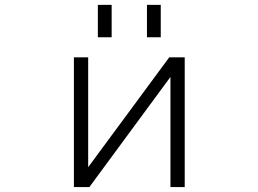

<svg xmlns="http://www.w3.org/2000/svg" viewBox="-20 -754 1040 775"><path d="M375 -603.5V-734.4H430.7V-603.5ZM573.2 -603.5V-734.4H628.9V-603.5ZM668 -443.4 340.8 1H278.3V-522.5H335.9V-79.1L663.1 -522.5H725.6V1H668Z"/></svg>

Font: Gen Shin Gothic Monospace Light
Style: Regular
Weight: 300
Designer: [Source Han Sans]
Ryoko NISHIZUKA  (kana & ideographs); Paul D. Hunt (Latin, Greek & Cyrillic); Wenlong ZHANG  (bopomofo
Version: Version 1.002.20150607